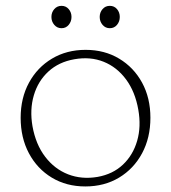

<svg xmlns="http://www.w3.org/2000/svg" viewBox="-20 -644 600 674"><path d="M280.5 -469Q347 -469 398.2 -438.2Q449.5 -407.5 478.8 -353.8Q508 -300 508 -230.5Q508 -160.5 478.8 -106Q449.5 -51.5 398 -20.5Q346.5 10.5 279.5 10.5Q213 10.5 161.8 -20.5Q110.5 -51.5 81.5 -106Q52.5 -160.5 52.5 -230.5Q52.5 -300 81.8 -353.8Q111 -407.5 162.5 -438.2Q214 -469 280.5 -469ZM322.5 -23Q376 -32.5 411.5 -66Q447 -99.5 461.5 -149.8Q476 -200 465.5 -259Q454.5 -322 422.5 -365.2Q390.5 -408.5 343.8 -427.2Q297 -446 241 -436Q186.5 -426.5 150 -393Q113.5 -359.5 98.8 -309.5Q84 -259.5 94 -201Q105.5 -137 138.5 -93.8Q171.5 -50.5 219.2 -32Q267 -13.5 322.5 -23ZM196 -545Q180.5 -545 170.5 -556.8Q160.5 -568.5 160.5 -584.5Q160.5 -600.5 170.5 -612Q180.5 -623.5 196 -623.5Q211.5 -623.5 221.2 -612Q231 -600.5 231 -584.5Q231 -568.5 221.2 -556.8Q211.5 -545 196 -545ZM365.5 -545Q350 -545 340 -556.8Q330 -568.5 330 -584.5Q330 -600.5 340 -612Q350 -623.5 365.5 -623.5Q381 -623.5 390.8 -612Q400.5 -600.5 400.5 -584.5Q400.5 -568.5 390.8 -556.8Q381 -545 365.5 -545Z"/></svg>

Font: Fraunces 9pt S100 Thin
Style: Regular
Weight: 100
Version: Version 1.000; ttfautohint (v1.8.3)